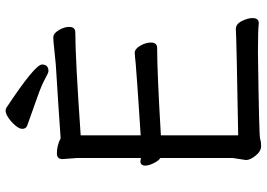

<svg xmlns="http://www.w3.org/2000/svg" viewBox="-152 -774 942 678"><g transform="rotate(-90 319.0 -435.0)"><path d="M142.1 16.1Q124 16.1 108.4 -3.4Q92.8 -22.9 92.8 -37.1L100.1 -84V-339.8Q90.3 -345.7 81.8 -363.3Q73.2 -380.9 73.2 -393.1Q73.2 -410.2 88.9 -410.2L100.1 -408.2V-633.8L96.2 -685.1Q96.2 -705.1 116.2 -705.1Q144 -705.1 169.9 -691.9Q265.1 -698.7 430.2 -709Q462.4 -711.9 488.3 -714.8Q514.2 -717.8 525.9 -717.8Q540 -717.8 551.5 -698.5Q563 -679.2 563 -662.1Q563 -640.1 543.9 -640.1Q456.1 -640.1 180.2 -621.1V-409.2Q397 -423.3 433.1 -426.8Q459 -429.7 471.2 -430.2Q485.4 -430.2 496.6 -410.6Q507.8 -391.1 507.8 -373Q507.8 -351.1 488.8 -351.1Q403.8 -351.1 180.2 -337.9V-64.9Q522.9 -70.8 555.2 -73.2Q573.2 -73.2 583.7 -52Q594.2 -30.8 594.2 -14.2Q594.2 7.8 576.2 7.8Q552.2 4.9 473.1 4.9Q179.2 8.8 168.2 12.5Q157.2 16.1 142.1 16.1ZM407.2 -734.9Q400.4 -734.9 379.6 -746.8Q358.9 -758.8 311.5 -775.4Q264.2 -792 213.9 -810.1Q202.6 -814.9 203.1 -828.1Q203.1 -837.9 215.1 -852.1Q227.1 -866.2 241.9 -876.2Q256.8 -886.2 266.1 -886.2Q272.9 -886.2 276.9 -883.8Q429.7 -782.7 430.2 -757.8Q430.2 -734.9 407.2 -734.9Z"/></g></svg>

Font: LXGW WenKai Screen R
Style: Regular
Weight: 400
Designer: Fontworks Inc.
Version: Version 1.235;May 31, 2022